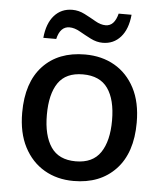

<svg xmlns="http://www.w3.org/2000/svg" viewBox="-53 -788 715 845"><g transform="rotate(5 304.5 -365.5)"><path d="M558 -270Q558 -136 489 -63Q420 10 303 10Q230 10 173.5 -23Q117 -56 84.5 -118.5Q52 -181 52 -270Q52 -404 120 -476.5Q188 -549 306 -549Q380 -549 436.5 -516.5Q493 -484 525.5 -422Q558 -360 558 -270ZM161 -270Q161 -179 195.5 -128Q230 -77 305 -77Q380 -77 414.5 -128Q449 -179 449 -270Q449 -362 414 -411.5Q379 -461 304 -461Q229 -461 195 -411.5Q161 -362 161 -270ZM116 -606Q122 -670 153 -705Q184 -740 233 -740Q261 -740 287.5 -726.5Q314 -713 338 -699Q362 -685 384 -685Q423 -685 437 -741H494Q488 -677 457 -642Q426 -607 378 -607Q351 -607 324.5 -620.5Q298 -634 273.5 -648Q249 -662 227 -662Q186 -662 173 -606Z"/></g></svg>

Font: Noto Sans Tamil Medium
Style: Regular
Weight: 500
Designer: Jelle Bosma - Monotype Design Team
Foundry: Monotype Imaging Inc.
Version: Version 2.004; ttfautohint (v1.8.4.7-5d5b)